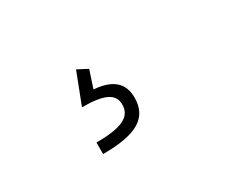

<svg xmlns="http://www.w3.org/2000/svg" viewBox="-53 -181 691 571"><g transform="rotate(-30 293.0 105.0)"><path d="M172.9 234.4C288.6 234.4 337.9 204.6 337.9 135.3C337.9 87.9 310.1 58.6 244.1 53.7L263.7 -5.9L229 -23.9L188 82.5C264.2 82.5 295.9 98.1 295.9 135.3C295.9 177.2 259.3 194.8 172.9 194.8Z"/></g></svg>

Font: Cascadia Mono PL ExtraLight
Style: Regular
Weight: 200
Monospace: yes
Designer: Aaron Bell
Foundry: Saja Typeworks
Version: Version 2404.023